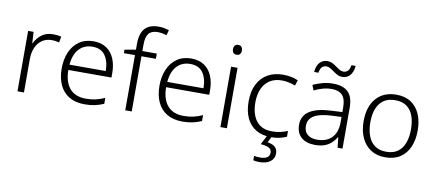

<svg xmlns="http://www.w3.org/2000/svg" viewBox="-83 -1095 3788 1665"><g transform="rotate(10 1811.0 -262.5)"><path d="M307 -541Q326 -541 344.5 -539Q363 -537 379 -533L370 -480Q354 -484 338 -486.5Q322 -489 304 -489Q256 -489 220 -464.5Q184 -440 164.5 -396Q145 -352 145 -292V0H88V-532H136L142 -433H145Q165 -478 206 -509.5Q247 -541 307 -541Z M664 -542Q732 -542 778 -510.5Q824 -479 847 -424Q870 -369 870 -298V-259H490Q491 -153 540 -96.5Q589 -40 681 -40Q730 -40 767 -48.5Q804 -57 848 -76V-24Q809 -7 769.5 1.5Q730 10 679 10Q599 10 543.5 -23Q488 -56 459.5 -117.5Q431 -179 431 -262Q431 -343 458.5 -406.5Q486 -470 538 -506Q590 -542 664 -542ZM663 -494Q590 -494 545 -445.5Q500 -397 492 -306H811Q811 -390 775 -442Q739 -494 663 -494Z M1221 -486H1094V0H1037V-486H939V-517L1037 -534V-587Q1037 -647 1054.5 -686.5Q1072 -726 1107.5 -745.5Q1143 -765 1196 -765Q1225 -765 1247.5 -760.5Q1270 -756 1289 -750L1276 -703Q1259 -709 1238 -713Q1217 -717 1197 -717Q1143 -717 1118.5 -686.5Q1094 -656 1094 -587V-532H1221Z M1525 -542Q1593 -542 1639 -510.5Q1685 -479 1708 -424Q1731 -369 1731 -298V-259H1351Q1352 -153 1401 -96.5Q1450 -40 1542 -40Q1591 -40 1628 -48.5Q1665 -57 1709 -76V-24Q1670 -7 1630.5 1.5Q1591 10 1540 10Q1460 10 1404.5 -23Q1349 -56 1320.5 -117.5Q1292 -179 1292 -262Q1292 -343 1319.5 -406.5Q1347 -470 1399 -506Q1451 -542 1525 -542ZM1524 -494Q1451 -494 1406 -445.5Q1361 -397 1353 -306H1672Q1672 -390 1636 -442Q1600 -494 1524 -494Z M1932 -532V0H1875V-532ZM1904 -729Q1923 -729 1933 -717.5Q1943 -706 1943 -686Q1943 -665 1933 -653.5Q1923 -642 1904 -642Q1885 -642 1875 -653.5Q1865 -665 1865 -686Q1865 -706 1875 -717.5Q1885 -729 1904 -729Z M2321 10Q2244 10 2189 -22.5Q2134 -55 2105.5 -116Q2077 -177 2077 -263Q2077 -353 2109.5 -415.5Q2142 -478 2199 -510Q2256 -542 2333 -542Q2371 -542 2405 -535Q2439 -528 2465 -516L2449 -467Q2422 -478 2391 -484.5Q2360 -491 2332 -491Q2269 -491 2225.5 -463.5Q2182 -436 2159 -385Q2136 -334 2136 -264Q2136 -198 2156 -147.5Q2176 -97 2216.5 -69Q2257 -41 2321 -41Q2361 -41 2395.5 -49Q2430 -57 2458 -69V-18Q2432 -6 2398.5 2Q2365 10 2321 10ZM2390 142Q2390 187 2355.5 213.5Q2321 240 2260 240Q2243 240 2229.5 238.5Q2216 237 2206 234V195Q2217 198 2231 199Q2245 200 2261 200Q2298 200 2320 186.5Q2342 173 2342 143Q2342 114 2316.5 101Q2291 88 2245 85L2289 0H2330L2301 59Q2327 62 2347.5 72Q2368 82 2379 99.5Q2390 117 2390 142Z M2772 -541Q2862 -541 2906 -497.5Q2950 -454 2950 -358V0H2907L2897 -90H2894Q2875 -60 2850.5 -37.5Q2826 -15 2791.5 -2.5Q2757 10 2708 10Q2632 10 2587.5 -28.5Q2543 -67 2543 -139Q2543 -219 2608 -260.5Q2673 -302 2797 -307L2894 -312V-349Q2894 -428 2862.5 -460.5Q2831 -493 2770 -493Q2729 -493 2691 -482.5Q2653 -472 2615 -453L2597 -499Q2635 -517 2679.5 -529Q2724 -541 2772 -541ZM2804 -265Q2703 -260 2653 -229.5Q2603 -199 2603 -139Q2603 -90 2633.5 -64Q2664 -38 2718 -38Q2802 -38 2847.5 -85.5Q2893 -133 2894 -217V-269ZM2592 -612Q2597 -667 2623 -696Q2649 -725 2692 -725Q2715 -725 2734.5 -715Q2754 -705 2771.5 -692Q2789 -679 2806 -669Q2823 -659 2841 -659Q2863 -659 2879 -673.5Q2895 -688 2901 -726H2938Q2933 -672 2907 -642Q2881 -612 2838 -612Q2815 -612 2796 -622Q2777 -632 2759.5 -645Q2742 -658 2725 -668Q2708 -678 2689 -678Q2667 -678 2651.5 -663.5Q2636 -649 2630 -612Z M3565 -267Q3565 -184 3537.5 -121.5Q3510 -59 3457 -24.5Q3404 10 3326 10Q3252 10 3199 -24.5Q3146 -59 3117.5 -121Q3089 -183 3089 -267Q3089 -396 3153.5 -469Q3218 -542 3330 -542Q3407 -542 3459 -507.5Q3511 -473 3538 -411.5Q3565 -350 3565 -267ZM3148 -267Q3148 -199 3167.5 -147.5Q3187 -96 3226.5 -67.5Q3266 -39 3327 -39Q3389 -39 3428.5 -67.5Q3468 -96 3487 -147.5Q3506 -199 3506 -267Q3506 -333 3488 -384Q3470 -435 3431 -464Q3392 -493 3329 -493Q3239 -493 3193.5 -433Q3148 -373 3148 -267Z"/></g></svg>

Font: Noto Sans Cham Light
Style: Regular
Weight: 300
Version: Version 2.002